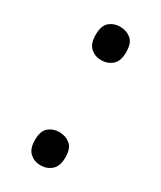

<svg xmlns="http://www.w3.org/2000/svg" viewBox="-150 -607 569 677"><g transform="rotate(30 134.0 -268.0)"><path d="M72 -482Q72 -520 90 -535Q108 -550 133 -550Q159 -550 177.5 -535Q196 -520 196 -482Q196 -446 177.5 -430Q159 -414 133 -414Q108 -414 90 -430Q72 -446 72 -482ZM72 -54Q72 -91 90 -106Q108 -121 133 -121Q159 -121 177.5 -106Q196 -91 196 -54Q196 -18 177.5 -2Q159 14 133 14Q108 14 90 -2Q72 -18 72 -54Z"/></g></svg>

Font: Noto Sans Marchen
Style: Regular
Weight: 400
Designer: Monotype Design Team
Foundry: Monotype Imaging Inc.
Version: Version 2.003; ttfautohint (v1.8.4.7-5d5b)